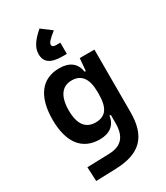

<svg xmlns="http://www.w3.org/2000/svg" viewBox="-251 -920 1087 1257"><g transform="rotate(-30 293.0 -292.0)"><path d="M88.9 233.4 240.2 228.5C427.2 222.2 508.8 138.7 508.8 -45.9V-517.6H397.9L389.6 -423.8H381.3C370.6 -491.2 326.2 -527.3 247.1 -527.3C115.2 -527.3 42 -431.2 42 -256.3C42 -83.5 115.2 9.8 246.6 9.8C321.8 9.8 369.1 -26.4 377.9 -93.8H388.2V-30.3C387.7 68.4 346.2 118.7 250 121.6L84 126.5ZM388.2 -265.6V-251.5C388.2 -148.4 355.5 -100.1 277.8 -100.1C203.1 -100.1 164.1 -153.3 164.1 -256.3C164.1 -360.4 204.1 -417.5 277.8 -417.5C351.1 -417.5 388.2 -368.2 388.2 -265.6ZM266.1 -816.9C204.6 -763.2 177.2 -721.2 177.2 -673.8C177.2 -611.8 218.3 -583.5 307.6 -583.5H338.4V-668.5H306.6C286.1 -668.5 276.9 -674.8 276.9 -688.5C276.9 -703.1 294.4 -721.7 341.8 -759.8Z"/></g></svg>

Font: Cascadia Mono SemiBold
Style: Regular
Weight: 600
Monospace: yes
Designer: Aaron Bell
Foundry: Saja Typeworks
Version: Version 2404.023